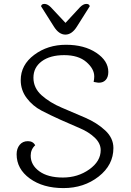

<svg xmlns="http://www.w3.org/2000/svg" viewBox="-20 -954 668 982"><path d="M374 -819Q348 -777 314.5 -777Q281 -777 255 -819L190 -922Q192 -934 207.5 -934Q223 -934 240 -917L315 -837L389 -917Q406 -934 421.5 -934Q437 -934 439 -922ZM560 -197Q560 -110 484.5 -51Q409 8 304.5 8Q200 8 132.5 -41Q65 -90 65 -165Q65 -194 80.5 -213Q96 -232 122.5 -232Q149 -232 160 -211Q137 -190 137 -158Q137 -110 181 -78Q225 -46 301.5 -46Q378 -46 436.5 -87.5Q495 -129 495 -186Q495 -221 464.5 -250Q434 -279 389 -298Q344 -317 290.5 -341Q237 -365 192 -388.5Q147 -412 116.5 -452.5Q86 -493 86 -544Q86 -622 155 -673.5Q224 -725 317.5 -725Q411 -725 472.5 -684Q534 -643 534 -586Q534 -560 521 -545.5Q508 -531 486 -531Q480 -531 470.5 -533Q461 -535 459 -535Q462 -551 462 -563Q462 -602 421.5 -637Q381 -672 308.5 -672Q236 -672 193.5 -640.5Q151 -609 151 -556.5Q151 -504 193 -466.5Q235 -429 295.5 -403.5Q356 -378 416 -352Q476 -326 518 -287Q560 -248 560 -197Z"/></svg>

Font: Laila Light
Style: Regular
Weight: 300
Designer: Hitesh Malaviya
Foundry: Indian Type Foundry
Version: Version 1.302;PS 1.0;hotconv 1.0.78;makeotf.lib2.5.61930; tt